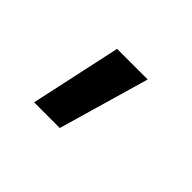

<svg xmlns="http://www.w3.org/2000/svg" viewBox="-57 -190 386 386"><g transform="rotate(45 136.0 3.0)"><path d="M57 100H130L186 -94H99Z"/></g></svg>

Font: Radis Sans
Style: Regular
Weight: 400
Designer: Gaël Goy
Foundry: Gaël Goy
Version: 1.0